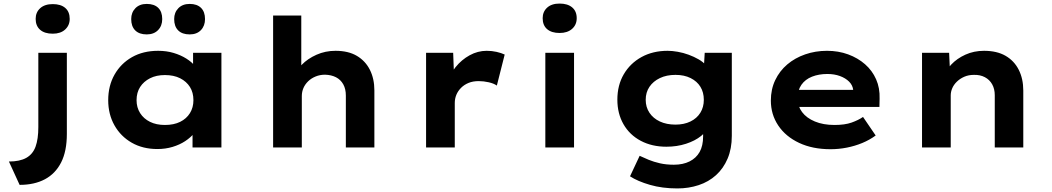

<svg xmlns="http://www.w3.org/2000/svg" viewBox="-20 -827 5902 1077"><path d="M90 210 30 79Q91 79 127.5 58.5Q164 38 179.5 -4.5Q195 -47 195 -114V-531H355V-76Q355 21 323 84Q291 147 232 178.5Q173 210 90 210ZM276 -638Q230 -638 205 -660Q180 -682 180 -721Q180 -758 205.5 -781Q231 -804 276 -804Q321 -804 346 -782.5Q371 -761 371 -721Q371 -685 345.5 -661.5Q320 -638 276 -638Z M863 9Q781 9 719 -26.5Q657 -62 622 -124Q587 -186 587 -265Q587 -346 622.5 -408.5Q658 -471 720.5 -506.5Q783 -542 867 -542Q914 -542 954 -530Q994 -518 1025 -498.5Q1056 -479 1075.5 -455Q1095 -431 1100 -407L1063 -405V-531H1222V0H1060V-139L1094 -132Q1090 -106 1070 -81Q1050 -56 1019 -35.5Q988 -15 948 -3Q908 9 863 9ZM905 -126Q955 -126 990.5 -143.5Q1026 -161 1045.5 -192.5Q1065 -224 1065 -265Q1065 -308 1045.5 -339Q1026 -370 990.5 -388Q955 -406 905 -406Q857 -406 821.5 -388Q786 -370 766 -339Q746 -308 746 -265Q746 -224 766 -192.5Q786 -161 821.5 -143.5Q857 -126 905 -126ZM1044 -634Q1002 -634 979.5 -656.5Q957 -679 957 -720Q957 -757 980.5 -781Q1004 -805 1044 -805Q1085 -805 1107.5 -783Q1130 -761 1130 -720Q1130 -682 1107 -658Q1084 -634 1044 -634ZM803 -634Q761 -634 738.5 -656.5Q716 -679 716 -720Q716 -757 739.5 -781Q763 -805 803 -805Q845 -805 867.5 -783Q890 -761 890 -720Q890 -682 866.5 -658Q843 -634 803 -634Z M1512 0V-740H1670V-401L1629 -387Q1639 -429 1672.5 -463.5Q1706 -498 1755.5 -520Q1805 -542 1862 -542Q1934 -542 1982 -513.5Q2030 -485 2055 -435Q2080 -385 2080 -320V0H1920V-291Q1920 -328 1905.5 -354Q1891 -380 1865 -393.5Q1839 -407 1803 -408Q1775 -408 1750.5 -398Q1726 -388 1708.5 -371Q1691 -354 1682 -333Q1673 -312 1673 -288V0H1593Q1558 0 1538 0Q1518 0 1512 0Z M2370 0V-531H2522L2529 -343L2488 -357Q2502 -409 2535.5 -450.5Q2569 -492 2614.5 -517Q2660 -542 2710 -542Q2739 -542 2765.5 -536Q2792 -530 2811 -521L2767 -347Q2750 -359 2721.5 -365.5Q2693 -372 2665 -372Q2633 -372 2608.5 -362Q2584 -352 2566.5 -334.5Q2549 -317 2540 -295.5Q2531 -274 2531 -249V0Z M3039 0V-531H3200V0ZM3119 -642Q3074 -642 3049 -663.5Q3024 -685 3024 -725Q3024 -761 3049 -784Q3074 -807 3119 -807Q3164 -807 3189.5 -785.5Q3215 -764 3215 -725Q3215 -688 3189 -665Q3163 -642 3119 -642Z M3780 230Q3695 230 3626 210Q3557 190 3514 162L3568 47Q3591 58 3619 69.5Q3647 81 3682 89Q3717 97 3760 97Q3811 97 3848 78.5Q3885 60 3904.5 25.5Q3924 -9 3924 -62V-129L3954 -124Q3947 -92 3913 -64.5Q3879 -37 3828 -20.5Q3777 -4 3718 -4Q3637 -4 3574.5 -37Q3512 -70 3477.5 -130Q3443 -190 3443 -268Q3443 -349 3479 -410.5Q3515 -472 3578.5 -507Q3642 -542 3725 -542Q3751 -542 3782 -536.5Q3813 -531 3843 -520Q3873 -509 3899 -494Q3925 -479 3941.5 -459.5Q3958 -440 3959 -419L3926 -411L3933 -531H4085V-65Q4085 7 4061.5 62.5Q4038 118 3996.5 155.5Q3955 193 3899 211.5Q3843 230 3780 230ZM3769 -128Q3817 -128 3853 -145.5Q3889 -163 3908.5 -194.5Q3928 -226 3928 -267Q3928 -309 3909 -340Q3890 -371 3854 -389Q3818 -407 3769 -407Q3719 -407 3681.5 -389Q3644 -371 3623 -340Q3602 -309 3602 -267Q3602 -226 3623 -194.5Q3644 -163 3681.5 -145.5Q3719 -128 3769 -128Z M4639 10Q4538 10 4462.5 -25.5Q4387 -61 4345.5 -123Q4304 -185 4304 -263Q4304 -326 4328.5 -377.5Q4353 -429 4396 -465.5Q4439 -502 4496.5 -522Q4554 -542 4619 -542Q4683 -542 4737.5 -522Q4792 -502 4832.5 -466.5Q4873 -431 4894.5 -382Q4916 -333 4914 -274L4913 -227H4412L4389 -323H4783L4766 -302V-322Q4763 -349 4743 -369Q4723 -389 4691.5 -400.5Q4660 -412 4621 -412Q4573 -412 4535 -397Q4497 -382 4475.5 -351.5Q4454 -321 4454 -275Q4454 -232 4479 -198.5Q4504 -165 4551 -145.5Q4598 -126 4661 -126Q4719 -126 4757 -139.5Q4795 -153 4821 -171L4892 -67Q4858 -42 4817 -25Q4776 -8 4730.5 1Q4685 10 4639 10Z M5152 0V-531H5304L5310 -401L5270 -390Q5283 -430 5315.5 -464.5Q5348 -499 5395.5 -520.5Q5443 -542 5500 -542Q5572 -542 5620.5 -514Q5669 -486 5694.5 -435.5Q5720 -385 5720 -319V0H5560V-293Q5560 -328 5545.5 -354Q5531 -380 5504.5 -394Q5478 -408 5443 -407Q5413 -407 5389 -396.5Q5365 -386 5347.5 -369Q5330 -352 5321.5 -332Q5313 -312 5313 -292V0H5233Q5198 0 5178 0Q5158 0 5152 0Z"/></svg>

Font: Lexend Giga
Style: Bold
Weight: 700
Version: Version 1.007